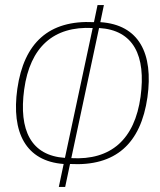

<svg xmlns="http://www.w3.org/2000/svg" viewBox="-20 -734 629 754"><path d="M211 0H236L255 -90C434 -80 533 -170 559 -352C583 -524 526 -637 374 -647L388 -714H363L349 -647C172 -656 74 -566 48 -385C24 -214 81 -101 230 -90ZM235 -114C102 -123 53 -222 75 -383C98 -549 190 -632 344 -624ZM260 -113 369 -624C504 -616 554 -516 532 -354C509 -187 416 -104 260 -113Z"/></svg>

Font: Noto Sans ExtraCondensed Thin
Style: Italic
Weight: 100
Width: 2
Italic angle: -12°
Designer: Monotype Design Team
Foundry: Monotype Imaging Inc.
Version: Version 2.013